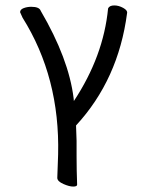

<svg xmlns="http://www.w3.org/2000/svg" viewBox="-20 -506 540 707"><path d="M264 174Q264 181 249.5 181Q235 181 213.5 171.5Q192 162 191 150V148Q193 99 194 63Q201 -221 63 -441L54 -461Q54 -471 67 -476Q80 -481 95 -481Q125 -481 130 -466Q233 -290 251 -145Q252 -139 252 -134Q361 -299 378 -475Q383 -486 401 -486Q417 -486 433.5 -477Q450 -468 448 -458Q416 -213 260 -44Q263 12 262 71Q262 120 264 174Z"/></svg>

Font: LXGW WenKai Mono Lite
Style: Regular
Weight: 400
Monospace: yes
Designer: LXGW / Fontworks Inc.
Foundry: LXGW / Fontworks Inc.
Version: Version 1.520; June 14, 2025